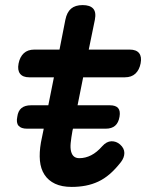

<svg xmlns="http://www.w3.org/2000/svg" viewBox="-20 -725 640 755"><path d="M86 -219Q63 -219 53 -230.5Q43 -242 48 -266Q51 -289 64.5 -300Q78 -311 102 -311H170L192 -421H95Q70 -421 59 -435Q48 -449 53 -475Q58 -501 73.5 -515.5Q89 -530 115 -530H214L237 -647Q243 -677 259.5 -691Q276 -705 305 -705Q334 -705 346.5 -691Q359 -677 353 -647L329 -530H490Q516 -530 527 -516Q538 -502 533 -476Q528 -450 512.5 -435.5Q497 -421 471 -421H307L285 -311H412Q435 -311 444.5 -300Q454 -289 450 -266Q446 -242 432.5 -230.5Q419 -219 396 -219H267L265 -211Q260 -183 258 -163Q256 -143 259.5 -129.5Q263 -116 271 -109.5Q279 -103 292 -103Q316 -103 338.5 -114.5Q361 -126 382 -150Q399 -169 418 -169.5Q437 -170 452 -157Q469 -142 469 -123.5Q469 -105 455 -87Q433 -59 411.5 -40.5Q390 -22 366.5 -11Q343 0 317 5Q291 10 262 10Q223 10 196.5 -2.5Q170 -15 155 -38Q140 -61 137 -93Q134 -125 141 -165L152 -219Z"/></svg>

Font: Maple Mono SemiBold
Style: Italic
Weight: 600
Italic angle: -10°
Monospace: yes
Designer: subframe7536
Version: Version 7.000